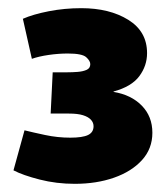

<svg xmlns="http://www.w3.org/2000/svg" viewBox="-20 -841 409 470"><path d="M163 -391Q118 -391 77 -401.5Q36 -412 13 -424L40 -522Q60 -517 90.5 -510.5Q121 -504 152 -504Q182 -504 195.5 -510.5Q209 -517 209 -532Q209 -541 202.5 -548Q196 -555 183 -559Q170 -563 149 -563H104L109 -664H145Q157 -664 170 -665Q183 -666 192 -670Q201 -674 201 -684Q201 -692 191 -701Q181 -710 146 -710Q123 -710 99 -706.5Q75 -703 58 -697L36 -795Q61 -806 99.5 -813.5Q138 -821 179 -821Q248 -821 294 -792.5Q340 -764 340 -711Q340 -680 321 -654.5Q302 -629 258 -617V-616Q301 -609 327 -582.5Q353 -556 353 -516Q353 -477 327.5 -449Q302 -421 259 -406Q216 -391 163 -391Z"/></svg>

Font: Murecho Thin Black
Style: Regular
Weight: 900
Version: Version 1.010